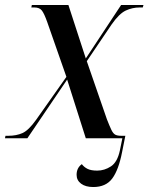

<svg xmlns="http://www.w3.org/2000/svg" viewBox="-42 -556 597 772"><path d="M-22 0 -20 -10H-9Q24 -10 48.5 -21Q73 -32 103 -74L225 -247L148 -467Q136 -501 126.5 -513.5Q117 -526 96 -526H84L86 -536H233L303 -321L445 -536H535L532 -526H520Q490 -526 463.5 -513.5Q437 -501 407 -458L307 -310L388 -76Q399 -48 406 -33.5Q413 -19 421.5 -14.5Q430 -10 446 -10H462L449 55Q435 127 409.5 161.5Q384 196 333 196Q302 196 284 182.5Q266 169 266 147Q266 119 287 104Q296 116 310 123Q324 130 349 130Q378 130 404 113Q430 96 440 49L450 0H303L228 -236L68 0Z"/></svg>

Font: Noto Serif Display SemiCondensed Medium
Style: Italic
Weight: 500
Width: 4
Italic angle: -12°
Designer: Monotype Design Team
Foundry: Monotype Imaging Inc.
Version: Version 2.009